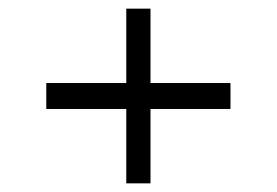

<svg xmlns="http://www.w3.org/2000/svg" viewBox="-20 -557 640 444"><path d="M87 -365V-305H272V-133H328V-305H513V-365H328V-537H272V-365Z"/></svg>

Font: LT Wave Mono Light
Style: Regular
Weight: 300
Designer: Daniel Lyons
Version: Version 2.5 (Glyphs App)